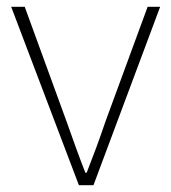

<svg xmlns="http://www.w3.org/2000/svg" viewBox="-20 -547 506 567"><path d="M213 0H256L453 -527H416L291 -187C274 -136 254 -83 236 -37H232C214 -83 195 -136 177 -187L53 -527H13Z"/></svg>

Font: Noto Sans Japanese Thin
Style: Regular
Weight: 100
Designer: Ryoko NISHIZUKA (kana & ideographs); Paul D. Hunt (Latin, Greek & Cyrillic); Wenlong ZHANG (bopomofo); Sandoll Communica
Foundry: Adobe Systems Incorporated
Version: Version 1.000;PS 1;hotconv 1.0.78;makeotf.lib2.5.61930